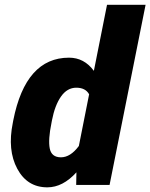

<svg xmlns="http://www.w3.org/2000/svg" viewBox="-20 -782 636 812"><path d="M199.7 -272.9 197.8 -262.7Q183.1 -191.4 190.4 -154.1Q197.8 -116.7 237.8 -116.7Q277.8 -116.7 313.5 -164.6L356.9 -383.3Q341.3 -411.1 302.7 -411.1Q264.2 -411.1 238 -373.8Q211.9 -336.4 199.7 -272.9ZM272 -538.1Q335.9 -538.1 377 -482.4L432.6 -761.7H595.7L443.4 0H302.2L303.2 -53.2Q245.6 10.3 180.2 10.3Q95.2 10.3 53 -68.4Q10.7 -147 34.2 -262.7L36.1 -272.9Q88.4 -538.1 272 -538.1Z"/></svg>

Font: Roboto-BlackItalic
Style: Italic
Weight: 900
Italic angle: -12°
Designer: Google
Version: Version 1.100141; 2013